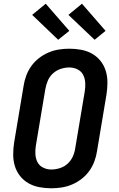

<svg xmlns="http://www.w3.org/2000/svg" viewBox="-20 -1005 640 1033"><path d="M256 8Q223 8 191.5 2Q160 -4 133.5 -19Q107 -34 88 -58Q69 -82 60 -111.5Q51 -141 51 -173.5Q51 -206 56 -238L107 -543Q111 -570 121 -597.5Q131 -625 148.5 -649.5Q166 -674 190 -692.5Q214 -711 241 -722.5Q268 -734 296.5 -738.5Q325 -743 353 -743Q386 -743 417.5 -737Q449 -731 475.5 -716Q502 -701 521 -677Q540 -653 549 -623.5Q558 -594 558 -561.5Q558 -529 553 -497L502 -192Q498 -165 488 -137.5Q478 -110 460.5 -85.5Q443 -61 419 -42.5Q395 -24 368 -12.5Q341 -1 312.5 3.5Q284 8 256 8ZM256 -93Q279 -93 302.5 -100.5Q326 -108 344 -124.5Q362 -141 372 -163.5Q382 -186 385 -209L436 -513Q440 -537 438.5 -560.5Q437 -584 427 -603Q417 -622 396.5 -632Q376 -642 353 -642Q330 -642 307 -634.5Q284 -627 265.5 -610.5Q247 -594 237.5 -571.5Q228 -549 224 -526L173 -222Q169 -198 170.5 -174.5Q172 -151 182 -132Q192 -113 212.5 -103Q233 -93 256 -93ZM489 -791 348 -925 421 -985 548 -839ZM293 -791 153 -925 226 -985 353 -839Z"/></svg>

Font: Iosevka Aile Oblique
Style: Bold
Weight: 700
Italic angle: -9°
Designer: Belleve Invis
Foundry: Belleve Invis
Version: Version 31.1.0; ttfautohint (v1.8.4)